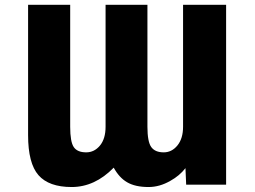

<svg xmlns="http://www.w3.org/2000/svg" viewBox="-20 -752 1040 784"><path d="M727.5 -732.4H903.3V2H740.2L737.3 -65.4Q712.9 -34.2 675.8 -13.7Q631.8 11.7 586.9 11.7Q532.2 11.7 499 -7.8Q466.8 -26.4 444.3 -67.4Q367.2 11.7 272.5 11.7Q179.7 11.7 137.2 -36.6Q94.7 -85 94.7 -200.2V-732.4H266.6V-234.4Q266.6 -172.9 281.2 -151.4Q295.9 -129.9 332 -129.9Q365.2 -129.9 388.2 -157.7Q411.1 -185.5 411.1 -234.4V-732.4H582V-234.4Q582 -172.9 597.7 -151.4Q613.3 -129.9 648.4 -129.9Q681.6 -129.9 704.6 -158.2Q727.5 -186.5 727.5 -234.4Z"/></svg>

Font: GenEi Gothic M Heavy
Style: Regular
Weight: 800
Designer: o_tamon (Modified); [Source Han Sans]
Ryoko NISHIZUKA  (kana & ideographs); Paul D. Hunt (Latin, Greek & Cyrillic); Wenl
Version: Version 1.1a;Original Version 1.004